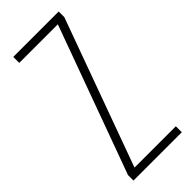

<svg xmlns="http://www.w3.org/2000/svg" viewBox="-232 -821 795 795"><g transform="rotate(-45 165.5 -423.0)"><path d="M311 -66V-101H69L304 -747V-780H38V-745H264L28 -98V-66Z"/></g></svg>

Font: Noto Sans Malayalam UI ExtraCondensed ExtraLight
Style: Regular
Weight: 200
Width: 2
Designer: Jelle Bosma - Monotype Design Team
Foundry: Monotype Imaging Inc.
Version: Version 2.104